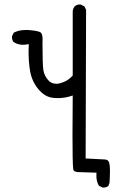

<svg xmlns="http://www.w3.org/2000/svg" viewBox="-20 -809 540 856"><path d="M440.4 27.3Q453.6 27.3 462.9 20.5L468.3 5.9Q470.2 -23.4 470.2 -46.4Q470.2 -79.6 464.4 -88.9Q459.5 -97.7 446.3 -98.1Q422.4 -99.1 361.8 -102.5L363.8 -765.6L356 -780.8L340.3 -788.6Q338.4 -789.1 336.9 -789.1Q322.8 -789.1 313.5 -781.2Q305.7 -772 304.2 -759.3V-472.2Q300.3 -468.3 298.3 -466.3Q278.3 -445.8 249.5 -438.5Q240.2 -435.5 233.2 -435.5Q226.1 -435.5 220.7 -436.5Q206.5 -439.5 196.3 -450.2Q177.7 -469.7 173.3 -496.6Q169.4 -522 169.4 -621.1V-621.6Q169.9 -627.4 169.9 -632.3Q169.9 -656.2 162.1 -663.6L157.7 -666.5Q139.2 -673.3 102.1 -675.3Q98.1 -675.3 94.2 -675.3Q64.9 -675.3 41.5 -663.6L33.7 -647.9Q33.2 -646 33.2 -644.5Q33.2 -630.9 40.5 -621.6Q59.1 -609.4 82.5 -609.4Q90.3 -609.4 98.1 -610.8L108.4 -612.3Q107.4 -590.3 107.4 -578.6Q107.4 -532.7 113.8 -494.6Q121.1 -447.8 150.9 -411.6Q180.2 -376 218.3 -372.6Q228 -371.6 237.8 -371.6Q266.6 -371.6 293.5 -379.9L304.2 -383.3Q303.2 -275.4 303.2 -207Q303.2 -85 306.2 -57.1L307.1 -51.8Q308.1 -49.3 310.3 -47.1Q312.5 -44.9 318.8 -43.2Q325.2 -41.5 333.5 -41.5Q335 -41.5 336.4 -41.5H336.9L410.2 -39.1Q409.7 -27.3 409.7 -24.4Q409.7 -0.5 420.9 19L437 26.9Q439 27.3 440.4 27.3Z"/></svg>

Font: NaikaiFont
Style: Light
Weight: 300
Version: Version 1.89